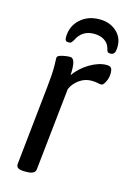

<svg xmlns="http://www.w3.org/2000/svg" viewBox="-111 -765 553 822"><g transform="rotate(15 165.5 -354.0)"><path d="M81 2Q44 2 47 -22L84 -373Q90 -427 90 -463Q90 -477 89.5 -486Q89 -495 89 -502Q89 -510 99.5 -514Q110 -518 123.5 -520Q137 -522 146 -522Q172 -522 167 -447Q193 -483 232 -506Q271 -529 305 -529Q320 -529 325.5 -522.5Q331 -516 331 -498Q331 -479 322 -460.5Q313 -442 304 -442Q297 -442 287.5 -444.5Q278 -447 259 -447Q231 -447 206.5 -429.5Q182 -412 171 -386L132 -20Q130 2 92 2ZM226 -710Q271 -710 300.5 -684Q330 -658 330 -618Q330 -596 324.5 -588Q319 -580 308 -580Q299 -580 295.5 -583.5Q292 -587 290 -597Q284 -620 265 -632Q246 -644 219 -644Q166 -644 143 -596Q139 -589 135 -584.5Q131 -580 121 -580Q106 -580 106 -598Q106 -647 140 -678.5Q174 -710 226 -710Z"/></g></svg>

Font: Asap Condensed Condensed Regular
Style: Italic
Weight: 400
Width: 3
Italic angle: -6°
Designer: Pablo Cosgaya
Foundry: Omnibus-Type
Version: Version 3.001; ttfautohint (v1.8.4.7-5d5b)